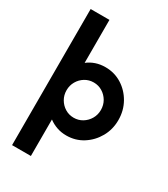

<svg xmlns="http://www.w3.org/2000/svg" viewBox="-212 -764 937 1069"><g transform="rotate(30 257.0 -229.5)"><path d="M45.8 208.3V-666.7H166.7V-390.3Q189.6 -408.3 218.1 -418.1Q246.5 -427.8 279.9 -427.8Q338.2 -427.8 385.4 -398.3Q432.6 -368.8 460.8 -318.8Q488.9 -268.8 488.9 -208.3Q488.9 -147.9 460.8 -98.3Q432.6 -48.6 385.4 -18.8Q338.2 11.1 279.9 11.1Q246.5 11.1 218.1 1Q189.6 -9 166.7 -26.4V208.3ZM266 -95.1Q296.5 -95.1 321.5 -110.4Q346.5 -125.7 361.5 -151.4Q376.4 -177.1 376.4 -208.3Q376.4 -239.6 361.5 -265.3Q346.5 -291 321.5 -306.2Q296.5 -321.5 266 -321.5Q235.4 -321.5 210.4 -306.2Q185.4 -291 170.5 -265.3Q155.6 -239.6 155.6 -208.3Q155.6 -177.1 170.5 -151.4Q185.4 -125.7 210.4 -110.4Q235.4 -95.1 266 -95.1Z"/></g></svg>

Font: co2trust
Style: Bold
Weight: 700
Designer: Kristian Moeller
Foundry: Dicotype
Version: Version 1.000